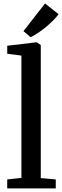

<svg xmlns="http://www.w3.org/2000/svg" viewBox="-20 -1056 350 1076"><path d="M100 -59V-744.5L20.5 -755V-799.5L184 -819H186L208.5 -803.5V-58L292.5 -50.5V0H20.5V-50.5ZM151 -848 111.5 -881.5 232.5 -1036.5 308.5 -976.5Q295 -958.5 275.8 -939.2Q256.5 -920 234.5 -902.2Q212.5 -884.5 191.2 -870.2Q170 -856 152 -848Z"/></svg>

Font: Merriweather 20pt Medium
Style: Regular
Weight: 500
Version: Version 2.100